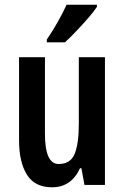

<svg xmlns="http://www.w3.org/2000/svg" viewBox="-20 -786 528 816"><path d="M426 -543V0H339L326 -71H320Q283 10 201 10Q128 10 94.5 -43.5Q61 -97 61 -189V-543H171V-218Q171 -89 229 -89Q280 -89 297.5 -132.5Q315 -176 315 -261V-543ZM392 -757Q379 -737 355 -709.5Q331 -682 304.5 -654Q278 -626 256 -606H179V-618Q206 -658 227 -695.5Q248 -733 263 -766H392Z"/></svg>

Font: Noto Sans Gurmukhi ExtraCondensed SemiBold
Style: Regular
Weight: 600
Width: 2
Designer: Jelle Bosma - Monotype Design Team
Foundry: Monotype Imaging Inc.
Version: Version 2.004; ttfautohint (v1.8.4.7-5d5b)